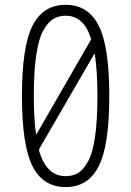

<svg xmlns="http://www.w3.org/2000/svg" viewBox="-20 -760 540 790"><path d="M250 -695.3Q220.7 -695.3 198.7 -681.6Q176.8 -668 157.7 -633.8Q138.7 -599.6 128.9 -531.7Q119.1 -463.9 119.1 -365.2Q119.1 -272.5 127.9 -209Q127.9 -206.1 130.9 -209L352.5 -593.8Q355.5 -597.7 353.5 -603.5Q324.2 -695.3 250 -695.3ZM250 -35.2Q279.3 -35.2 301.3 -48.3Q323.2 -61.5 342.3 -95.7Q361.3 -129.9 371.1 -197.8Q380.9 -265.6 380.9 -365.2Q380.9 -465.8 370.1 -537.1Q370.1 -540 367.2 -537.1L142.6 -149.4Q140.6 -142.6 140.6 -140.6Q170.9 -35.2 250 -35.2ZM386.2 -76.2Q342.8 9.8 250 9.8Q157.2 9.8 113.8 -76.2Q70.3 -162.1 70.3 -365.2Q70.3 -568.4 113.8 -654.3Q157.2 -740.2 250 -740.2Q342.8 -740.2 386.2 -654.3Q429.7 -568.4 429.7 -365.2Q429.7 -162.1 386.2 -76.2Z"/></svg>

Font: Rounded-L Mgen+ 1m light
Style: Regular
Weight: 200
Designer: [Source Han Sans]
Ryoko NISHIZUKA  (kana & ideographs); Paul D. Hunt (Latin, Greek & Cyrillic); Wenlong ZHANG  (bopomofo
Version: Version 1.059.20150602